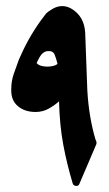

<svg xmlns="http://www.w3.org/2000/svg" viewBox="-20 -611 357 631"><path d="M97 -243Q62 -243 39.5 -261.5Q17 -280 17 -313V-318Q17 -345 25.5 -369Q34 -393 42 -415Q72 -485 113 -542Q124 -557 131 -566Q139 -574 154 -582.5Q169 -591 185 -591Q198 -591 212 -584Q257 -559 260 -503L267 -314Q272 -226 294 -152Q298 -146 297 -138L241 -7Q238 1 229.5 0Q221 -1 219 -8Q200 -71 188 -135Q176 -199 174 -278Q161 -266 141 -254.5Q121 -243 97 -243ZM169 -401Q165 -418 159.5 -431.5Q154 -445 136 -443Q120 -441 110 -423Q99 -403 101 -403Q107 -396 120.5 -393.5Q134 -391 148 -393Q162 -395 169 -401Z"/></svg>

Font: Aref Ruqaa Ink
Style: Bold
Weight: 700
Designer: Abdullah Aref
Version: Version 1.005